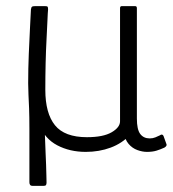

<svg xmlns="http://www.w3.org/2000/svg" viewBox="-20 -492 564 627"><path d="M86 115Q81 115 78.5 112Q76 109 76 103Q76 61 76 15.5Q76 -30 76 -70.5Q76 -111 75 -138Q74 -160 73 -182.5Q72 -205 72 -220Q72 -268 74 -315.5Q76 -363 78 -401.5Q80 -440 81 -461Q82 -468 84.5 -470Q87 -472 95 -472H127Q134 -472 135.5 -470Q137 -468 137 -461Q136 -452 135 -426.5Q134 -401 132 -364.5Q130 -328 129 -285Q128 -242 128 -199Q128 -122 159.5 -83Q191 -44 264 -44Q317 -44 344.5 -60Q372 -76 372 -96V-465Q372 -469 373.5 -470.5Q375 -472 378 -472H421Q424 -472 425.5 -470.5Q427 -469 427 -465V-105Q427 -69 438 -54.5Q449 -40 469 -40Q479 -40 487.5 -43.5Q496 -47 502 -50Q510 -56 514 -48L523 -23Q527 -16 517 -10Q504 -4 491 0Q478 4 460 4Q445 4 428.5 -2Q412 -8 400 -22Q388 -36 385 -58L405 -52Q379 -24 341.5 -10Q304 4 260 4Q208 4 167 -17.5Q126 -39 108 -85L125 -92Q126 -67 127 -41.5Q128 -16 129 10Q130 26 130.5 45.5Q131 65 131.5 81Q132 97 132 104Q132 110 130 112.5Q128 115 122 115Z"/></svg>

Font: Glory Thin Light
Style: Regular
Weight: 300
Version: Version 1.011